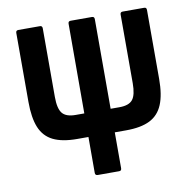

<svg xmlns="http://www.w3.org/2000/svg" viewBox="-75 -729 793 803"><g transform="rotate(-10 321.5 -327.5)"><path d="M217.7 -163.3Q154.5 -163.3 116.1 -182.2Q77.8 -201.2 60.8 -242.5Q43.9 -283.8 43.9 -351.4V-644.1Q43.9 -655 54.3 -655H145.9Q156.3 -655 156.3 -644.1V-352.5Q156.3 -303 172.4 -283.2Q188.6 -263.4 228.8 -263.4H415Q455.7 -263.4 471.4 -283.5Q487 -303.5 487 -352.5V-644.1Q487 -655 497.4 -655H589Q598.9 -655 598.9 -644.1V-351.4Q598.9 -283.8 581.7 -242.5Q564.5 -201.2 526.6 -182.2Q488.8 -163.3 425.6 -163.3ZM276.4 0Q265.4 0 265.4 -10.9L266 -644.1Q266 -655 276.4 -655H367Q377.4 -655 377.4 -644.1V-10.9Q377.4 0 367.4 0Z"/></g></svg>

Font: Sofia Sans Condensed
Style: Regular
Weight: 400
Designer: Botio Nikoltchev, Ani Petrova
Foundry: lettersoup
Version: Version 4.100